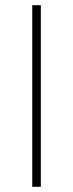

<svg xmlns="http://www.w3.org/2000/svg" viewBox="-20 -718 282 738"><path d="M104 -698H137V0H104Z"/></svg>

Font: Freesentation 1 Thin
Style: Regular
Weight: 250
Designer: glyphs from Roboto by Christian Robertson / Hangul glyphs from Noto Sans CJK(Source Han Sans) by Jang Soo-young and Kang
Foundry: PT&
Version: Version 2.001